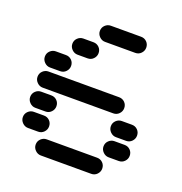

<svg xmlns="http://www.w3.org/2000/svg" viewBox="-124 -798 848 895"><g transform="rotate(20 300.0 -350.0)"><path d="M135 -50Q135 -34 147 -22Q159 -10 175 -10H425Q442 -10 453.5 -22Q465 -34 465 -50Q465 -67 453.5 -78.5Q442 -90 425 -90H175Q159 -90 147 -78.5Q135 -67 135 -50ZM435 -150Q435 -134 447 -122Q459 -110 475 -110H525Q542 -110 553.5 -122Q565 -134 565 -150Q565 -167 553.5 -178.5Q542 -190 525 -190H475Q459 -190 447 -178.5Q435 -167 435 -150ZM35 -150Q35 -134 47 -122Q59 -110 75 -110H125Q142 -110 153.5 -122Q165 -134 165 -150Q165 -167 153.5 -178.5Q142 -190 125 -190H75Q59 -190 47 -178.5Q35 -167 35 -150ZM435 -250Q435 -234 447 -222Q459 -210 475 -210H525Q542 -210 553.5 -222Q565 -234 565 -250Q565 -267 553.5 -278.5Q542 -290 525 -290H475Q459 -290 447 -278.5Q435 -267 435 -250ZM35 -250Q35 -234 47 -222Q59 -210 75 -210H125Q142 -210 153.5 -222Q165 -234 165 -250Q165 -267 153.5 -278.5Q142 -290 125 -290H75Q59 -290 47 -278.5Q35 -267 35 -250ZM35 -350Q35 -334 47 -322Q59 -310 75 -310H425Q442 -310 453.5 -322Q465 -334 465 -350Q465 -367 453.5 -378.5Q442 -390 425 -390H75Q59 -390 47 -378.5Q35 -367 35 -350ZM35 -450Q35 -434 47 -422Q59 -410 75 -410H125Q142 -410 153.5 -422Q165 -434 165 -450Q165 -467 153.5 -478.5Q142 -490 125 -490H75Q59 -490 47 -478.5Q35 -467 35 -450ZM135 -550Q135 -534 147 -522Q159 -510 175 -510H225Q242 -510 253.5 -522Q265 -534 265 -550Q265 -567 253.5 -578.5Q242 -590 225 -590H175Q159 -590 147 -578.5Q135 -567 135 -550ZM235 -650Q235 -634 247 -622Q259 -610 275 -610H425Q442 -610 453.5 -622Q465 -634 465 -650Q465 -667 453.5 -678.5Q442 -690 425 -690H275Q259 -690 247 -678.5Q235 -667 235 -650Z"/></g></svg>

Font: Matrix Sans Raster
Style: Regular
Weight: 400
Designer: Brad Neil
Version: Version 1.100